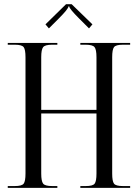

<svg xmlns="http://www.w3.org/2000/svg" viewBox="-20 -910 667 930"><path d="M327.1 -889.6 427.7 -792 411.1 -772.5 363.3 -820.3Q315.4 -868.2 315.4 -878.9H311.5Q311.5 -867.2 264.6 -820.3L216.8 -772.5L200.2 -792L299.8 -889.6ZM17.6 0V-8.8H51.8Q85.9 -8.8 94.7 -20.5Q103.5 -32.2 103.5 -69.3V-632.8Q103.5 -669.9 94.7 -681.6Q85.9 -693.4 51.8 -693.4H17.6V-702.1H257.8V-693.4H232.4Q198.2 -693.4 189 -681.6Q179.7 -669.9 179.7 -632.8V-377.9H447.3V-632.8Q447.3 -669.9 438 -681.6Q428.7 -693.4 394.5 -693.4H369.1V-702.1H610.4V-693.4H575.2Q541 -693.4 532.2 -681.6Q523.4 -669.9 523.4 -632.8V-69.3Q523.4 -32.2 532.2 -20.5Q541 -8.8 575.2 -8.8H610.4V0H369.1V-8.8H395.5Q429.7 -8.8 438.5 -20.5Q447.3 -32.2 447.3 -69.3V-360.4H179.7V-69.3Q179.7 -32.2 189 -20.5Q198.2 -8.8 232.4 -8.8H257.8V0Z"/></svg>

Font: FoglihtenNo07
Style: Regular
Weight: 500
Designer: gluk (gluksza@wp.pl)
Foundry: gluk (gluksza@wp.pl)
Version: Version 0.871